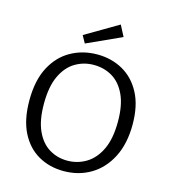

<svg xmlns="http://www.w3.org/2000/svg" viewBox="-131 -1018 1007 1132"><g transform="rotate(15 372.5 -452.0)"><path d="M362 9Q276 9 207.5 -30Q139 -69 99.5 -147Q60 -225 60 -342Q60 -464 102.5 -545Q145 -626 217.5 -666.5Q290 -707 378 -707Q464 -707 533.5 -668.5Q603 -630 644 -553Q685 -476 685 -361Q685 -244 642.5 -161Q600 -78 527 -34.5Q454 9 362 9ZM367 -56Q429 -56 481.5 -87.5Q534 -119 565.5 -185Q597 -251 597 -356Q597 -455 567.5 -518.5Q538 -582 487.5 -612Q437 -642 374 -642Q313 -642 261.5 -611.5Q210 -581 179 -515.5Q148 -450 148 -345Q148 -245 177 -181Q206 -117 256 -86.5Q306 -56 367 -56ZM289 -750 264 -795 465 -913 500 -846Z"/></g></svg>

Font: Bitter
Style: Regular
Weight: 400
Designer: Sol Matas, and Bitter project Authors
Foundry: Sol Matas
Version: Version 2.001